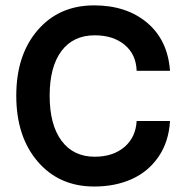

<svg xmlns="http://www.w3.org/2000/svg" viewBox="-20 -680 687 708"><path d="M40 -327.1Q40 -477.5 118.9 -568.8Q197.8 -660.2 327.1 -660.2Q446.3 -660.2 522.5 -596.2Q598.6 -532.2 606.9 -418.9H483.9Q481.9 -479.5 439.7 -514.6Q397.5 -549.8 329.1 -549.8Q250 -549.8 206.5 -491.7Q163.1 -433.6 163.1 -327.1Q163.1 -220.2 206.8 -161.1Q250.5 -102.1 329.1 -102.1Q396.5 -102.1 438.5 -137.7Q480.5 -173.3 483.9 -233.9H606.9Q602.5 -157.7 564.9 -102.5Q527.3 -47.4 466.3 -19.8Q405.3 7.8 327.1 7.8Q198.2 7.8 119.1 -84.2Q40 -176.3 40 -327.1Z"/></svg>

Font: Overused Grotesk SemiBold
Style: Regular
Weight: 600
Version: Version 0.002